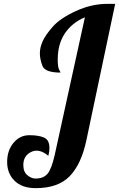

<svg xmlns="http://www.w3.org/2000/svg" viewBox="-20 -770 618 997"><path d="M101.1 86.9Q101.1 122.6 122.1 139.9Q143.1 157.2 164.6 157.2Q205.1 157.2 226.3 132.8Q247.6 108.4 264.2 34.2L420.9 -680.2Q355 -652.8 317.4 -597.4Q279.8 -542 279.8 -460.9Q279.8 -421.4 286.9 -408.7Q293.9 -396 293.9 -393.1Q213.9 -393.1 200.4 -428Q187 -462.9 187 -493.2Q187 -523.4 201.4 -555.7Q215.8 -587.9 253.9 -631.3Q292 -674.8 373.5 -712.4Q455.1 -750 538.1 -750H578.1L428.2 -40Q401.9 83 341.8 145Q281.7 207 165 207Q94.7 207 55.9 168.9Q17.1 130.9 17.1 71.3Q17.1 11.7 50 -28.1Q83 -67.9 132.3 -67.9Q181.6 -67.9 209.2 -55.4Q236.8 -43 236.8 -1Q236.8 16.6 231 39.1Q183.1 -1 142.1 18.8Q101.1 38.6 101.1 86.9Z"/></svg>

Font: Lobster-Regular
Style: Regular
Weight: 400
Designer: Pablo Impallari
Foundry: Pablo Impallari
Version: Version 1.007; ttfautohint (v1.1) -l 8 -r 50 -G 50 -x 14 -D 